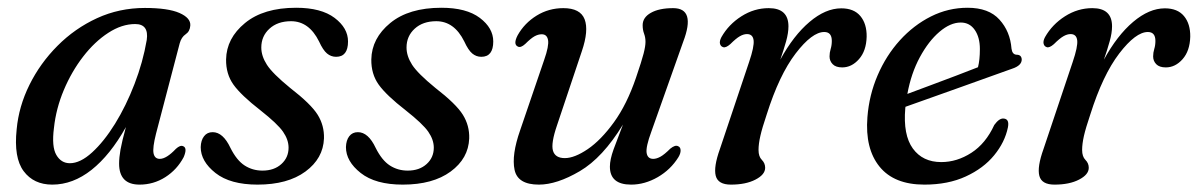

<svg xmlns="http://www.w3.org/2000/svg" viewBox="-20 -478 3163 507"><path d="M392 -125Q382.5 -87.5 385.5 -73Q388.5 -58.5 402 -58.5Q419.5 -58.5 444.5 -85Q456 -95.5 463.5 -92Q475.5 -87.5 465 -63Q447.5 -30 416.5 -10.2Q385.5 9.5 348.5 9.5Q294.5 9.5 294.5 -46Q294.5 -61.5 298.2 -83Q302 -104.5 312.5 -142.5Q271 -68.5 221.8 -29.5Q172.5 9.5 118 9.5Q69 9.5 42.5 -26Q16 -61.5 24 -136.5Q29.5 -197 57.8 -254Q86 -311 131.8 -357Q177.5 -403 236.2 -430Q295 -457 362.5 -457Q423.5 -457 453.8 -443.8Q484 -430.5 482.5 -410.5Q481.5 -395 470.2 -387.5Q459 -380 454.5 -363.5ZM122.5 -140.5Q116 -90.5 128.8 -68.8Q141.5 -47 164.5 -47Q192 -47 223.2 -75.5Q254.5 -104 283.8 -151.2Q313 -198.5 335.2 -256.2Q357.5 -314 367.5 -372.5Q373.5 -414.5 337 -414.5Q301.5 -414.5 265.8 -391.2Q230 -368 199.5 -328.5Q169 -289 148.5 -240.2Q128 -191.5 122.5 -140.5Z M673 -27.5Q704 -27.5 723 -44.8Q742 -62 742 -88Q742 -109 727.5 -130Q713 -151 668 -186.5Q616.5 -226.5 596.5 -254.5Q576.5 -282.5 577 -321Q578 -377 627 -417.2Q676 -457.5 762 -457.5Q828 -457.5 863.5 -430.8Q899 -404 899 -368.5Q899 -328 867.5 -328Q854 -328 843.5 -336.8Q833 -345.5 822.5 -368.5Q796 -422 748.5 -422Q713 -422 691.5 -402.2Q670 -382.5 670 -352.5Q670 -330 684.8 -307Q699.5 -284 746 -246Q801 -203.5 818.8 -175Q836.5 -146.5 835.5 -112.5Q833.5 -59.5 786.5 -25Q739.5 9.5 660 9.5Q588 9.5 549 -21.2Q510 -52 510 -89.5Q510.5 -107.5 518.8 -118.2Q527 -129 541.5 -129Q569 -129 588.5 -87.5Q605 -54.5 626 -41Q647 -27.5 673 -27.5Z M1056.5 -27.5Q1087.5 -27.5 1106.5 -44.8Q1125.5 -62 1125.5 -88Q1125.5 -109 1111 -130Q1096.5 -151 1051.5 -186.5Q1000 -226.5 980 -254.5Q960 -282.5 960.5 -321Q961.5 -377 1010.5 -417.2Q1059.5 -457.5 1145.5 -457.5Q1211.5 -457.5 1247 -430.8Q1282.5 -404 1282.5 -368.5Q1282.5 -328 1251 -328Q1237.5 -328 1227 -336.8Q1216.5 -345.5 1206 -368.5Q1179.5 -422 1132 -422Q1096.5 -422 1075 -402.2Q1053.5 -382.5 1053.5 -352.5Q1053.5 -330 1068.2 -307Q1083 -284 1129.5 -246Q1184.5 -203.5 1202.2 -175Q1220 -146.5 1219 -112.5Q1217 -59.5 1170 -25Q1123 9.5 1043.5 9.5Q971.5 9.5 932.5 -21.2Q893.5 -52 893.5 -89.5Q894 -107.5 902.2 -118.2Q910.5 -129 925 -129Q952.5 -129 972 -87.5Q988.5 -54.5 1009.5 -41Q1030.5 -27.5 1056.5 -27.5Z M1770.5 -92Q1777 -89.5 1777.2 -81.2Q1777.5 -73 1771.5 -63Q1751 -30 1716.8 -10.2Q1682.5 9.5 1646.5 9.5Q1590.5 9.5 1590.5 -38Q1590.5 -56.5 1600.2 -83.5Q1610 -110.5 1625 -149Q1571.5 -61.5 1511 -26Q1450.5 9.5 1403 9.5Q1347 9.5 1338.8 -29.5Q1330.5 -68.5 1353.5 -134L1417 -320Q1430 -357 1427.2 -372.2Q1424.5 -387.5 1410.5 -387.5Q1401 -387.5 1391.2 -382Q1381.5 -376.5 1367 -362Q1355 -351 1347.5 -355Q1334.5 -361 1347 -385Q1365 -417 1397 -436.8Q1429 -456.5 1467.5 -456.5Q1512.5 -456.5 1523.8 -427Q1535 -397.5 1516.5 -343L1451 -147.5Q1434.5 -99.5 1440.2 -80Q1446 -60.5 1471.5 -60.5Q1497 -60.5 1532 -84.2Q1567 -108 1601.2 -155.2Q1635.5 -202.5 1659.5 -273Q1674.5 -317 1679.5 -336.5Q1684.5 -356 1684.5 -367.5Q1684.5 -379 1680.8 -389Q1677 -399 1677 -411.5Q1677 -432 1698.8 -444.2Q1720.5 -456.5 1757.5 -456.5Q1818 -456.5 1784 -367.5L1700 -130.5Q1685 -90 1687.5 -74.2Q1690 -58.5 1705 -58.5Q1713.5 -58.5 1724 -64.2Q1734.5 -70 1750 -85.5Q1763 -96 1770.5 -92Z M1889.5 -353.5Q1883 -355.5 1881.2 -362.5Q1879.5 -369.5 1885 -380Q1904 -413.5 1937.8 -435Q1971.5 -456.5 2010 -456.5Q2062 -456.5 2062 -408.5Q2062 -391 2055.8 -368.8Q2049.5 -346.5 2040.5 -320.5Q2075.5 -384.5 2117.8 -420.2Q2160 -456 2201.5 -456Q2235 -456 2252 -435.5Q2269 -415 2268.5 -381Q2267.5 -343.5 2248.2 -321.8Q2229 -300 2204 -300Q2187 -300 2178.8 -308.5Q2170.5 -317 2170.5 -329Q2170.5 -339 2173.5 -348.8Q2176.5 -358.5 2176.5 -370Q2176.5 -393.5 2156.5 -393.5Q2124.5 -393.5 2081 -336.8Q2037.5 -280 2004.5 -175.5Q1992.5 -140 1987.8 -119Q1983 -98 1983 -82Q1983 -64.5 1991.8 -55.8Q2000.5 -47 2000.5 -35Q2000.5 -17 1975 -3.8Q1949.5 9.5 1910 9.5Q1876 9.5 1870 -13.8Q1864 -37 1881 -84.5L1958 -314Q1972 -355 1970 -371.5Q1968 -388 1952.5 -388Q1943.5 -388 1933.5 -382.2Q1923.5 -376.5 1908.5 -361.5Q1896.5 -351 1889.5 -353.5Z M2641.5 -141.5Q2633.5 -102.5 2605.2 -68Q2577 -33.5 2530.2 -12Q2483.5 9.5 2421 9.5Q2341 9.5 2302.5 -38Q2264 -85.5 2270.5 -168.5Q2275 -227 2297.5 -279.2Q2320 -331.5 2356.2 -371.5Q2392.5 -411.5 2438.2 -434.5Q2484 -457.5 2535 -457.5Q2591 -457.5 2619.2 -426.2Q2647.5 -395 2651 -349.5Q2653 -334 2664.5 -333.5Q2677 -333.5 2678 -321.5Q2678.5 -305 2652.5 -296.5Q2631 -289 2595.2 -276Q2559.5 -263 2518.5 -248.5Q2477.5 -234 2438.5 -220Q2399.5 -206 2371 -196Q2371 -194 2370.5 -192Q2364.5 -121.5 2390.5 -85.8Q2416.5 -50 2465.5 -50Q2507 -50 2545 -74.5Q2583 -99 2605.5 -148Q2618.5 -166 2630 -165Q2646 -164 2641.5 -141.5ZM2517 -418.5Q2489.5 -418.5 2460.8 -394Q2432 -369.5 2409 -327Q2386 -284.5 2376 -230Q2403 -240 2437.2 -252.8Q2471.5 -265.5 2504.8 -278.2Q2538 -291 2562.5 -300.5Q2567.5 -319.5 2567.5 -348.5Q2567.5 -379.5 2554 -399Q2540.5 -418.5 2517 -418.5Z M2744 -353.5Q2737.5 -355.5 2735.8 -362.5Q2734 -369.5 2739.5 -380Q2758.5 -413.5 2792.2 -435Q2826 -456.5 2864.5 -456.5Q2916.5 -456.5 2916.5 -408.5Q2916.5 -391 2910.2 -368.8Q2904 -346.5 2895 -320.5Q2930 -384.5 2972.2 -420.2Q3014.5 -456 3056 -456Q3089.5 -456 3106.5 -435.5Q3123.5 -415 3123 -381Q3122 -343.5 3102.8 -321.8Q3083.5 -300 3058.5 -300Q3041.5 -300 3033.2 -308.5Q3025 -317 3025 -329Q3025 -339 3028 -348.8Q3031 -358.5 3031 -370Q3031 -393.5 3011 -393.5Q2979 -393.5 2935.5 -336.8Q2892 -280 2859 -175.5Q2847 -140 2842.2 -119Q2837.5 -98 2837.5 -82Q2837.5 -64.5 2846.2 -55.8Q2855 -47 2855 -35Q2855 -17 2829.5 -3.8Q2804 9.5 2764.5 9.5Q2730.5 9.5 2724.5 -13.8Q2718.5 -37 2735.5 -84.5L2812.5 -314Q2826.5 -355 2824.5 -371.5Q2822.5 -388 2807 -388Q2798 -388 2788 -382.2Q2778 -376.5 2763 -361.5Q2751 -351 2744 -353.5Z"/></svg>

Font: Fraunces 72pt Soft
Style: Italic
Weight: 400
Italic angle: -16°
Version: Version 1.000;[b76b70a41]